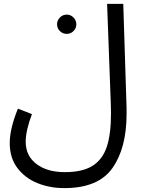

<svg xmlns="http://www.w3.org/2000/svg" viewBox="-20 -734 735 986"><path d="M72 -176 144 -148Q112 -63 112 -6Q112 66 167 108Q222 150 313 150Q403 150 454.5 118Q506 86 528 21Q550 -44 550 -151Q550 -184 549 -201L530 -714H613L630 -180V-149Q630 26 557.5 129Q485 232 310 232Q236 232 172.5 206.5Q109 181 69.5 129Q30 77 30 1Q30 -73 72 -176ZM273 -609Q273 -629 287.5 -644Q302 -659 323 -659Q343 -659 357.5 -644Q372 -629 372 -609Q372 -589 357.5 -574.5Q343 -560 323 -560Q302 -560 287.5 -574.5Q273 -589 273 -609Z"/></svg>

Font: Noto Sans Arabic
Style: Regular
Weight: 400
Designer: Nadine Chahine
Foundry: Monotype Imaging Inc.
Version: Version 1.001